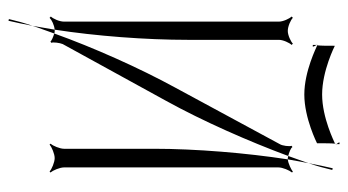

<svg xmlns="http://www.w3.org/2000/svg" viewBox="-204 -508 821 453"><g transform="rotate(90 206.5 -281.5)"><path d="M19 9 22 12C27 7 39 1 50 0C65 -97 74 -215 74 -314V-529C74 -539 81 -554 86 -559L83 -562C78 -557 63 -550 53 -550C42 -550 27 -557 22 -562L19 -559C24 -554 31 -539 31 -529V-22C31 -11 24 4 19 9ZM319 -662C320 -663 321 -664 320 -665C320 -664 319 -663 319 -662ZM320 -665V-672H316C316 -669 319 -667 320 -665ZM87 -620C87 -620 87 -619 88 -619C91 -618 148 -589 203 -589C259 -589 318 -619 318 -619C318 -638 318 -653 319 -662C319 -662 319 -661 318 -661C315 -660 258 -631 203 -631C147 -631 88 -661 88 -661C88 -643 88 -629 87 -620ZM86 -618C85 -619 86 -620 87 -620C87 -619 86 -619 86 -618ZM86 -609C86 -609 90 -609 90 -609C90 -612 87 -616 86 -618ZM348 -551C350 -551 352 -550 353 -550H356C359 -567 362 -584 365 -599C360 -584 354 -568 348 -551ZM365 -599C372 -619 377 -638 381 -655L377 -656C373 -639 369 -620 365 -599ZM319 10 321 12C327 7 343 0 353 0C363 0 379 7 385 12L387 10C382 4 375 -12 375 -22V-528C375 -538 382 -554 387 -560L385 -562C380 -558 366 -551 356 -550C341 -453 331 -333 331 -234V-22C331 -12 324 4 319 10ZM59 1C66 3 76 7 78 10L81 8C79 4 81 -12 84 -19L218 -263C266 -350 314 -459 348 -551C340 -553 329 -557 327 -561L324 -559C326 -554 324 -537 320 -531L187 -285C140 -199 92 -91 59 1ZM41 52C46 36 53 19 59 1C57 0 55 0 53 0H50C47 18 44 36 41 52ZM25 108 29 109C33 92 37 73 41 52C34 72 29 91 25 108Z"/></g></svg>

Font: Armata Saber
Style: Rg
Weight: 400
Designer: Jasper
Foundry: Cannot Into Space Fonts
Version: Version 0.970